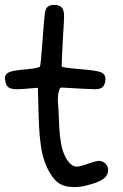

<svg xmlns="http://www.w3.org/2000/svg" viewBox="-68 -758 498 780"><path d="M126 -730.5Q135.7 -738.3 151.4 -738.3Q173.8 -738.3 183.6 -726.6Q192.4 -715.8 192.4 -691.4Q192.4 -677.7 187.5 -600.6Q182.6 -510.7 182.6 -488.3Q182.6 -483.4 262.7 -476.6Q326.2 -471.7 343.3 -463.9Q360.4 -456.1 360.4 -436.5Q360.4 -418.9 351.6 -407.2Q342.8 -395.5 319.3 -395.5Q316.4 -395.5 268.6 -397.5Q189.5 -401.4 183.6 -402.3H181.6Q175.8 -402.3 172.9 -392.6Q167 -376 167 -354.5Q167 -351.6 167 -348.6Q170.9 -295.9 170.9 -285.2Q172.9 -195.3 185.5 -151.4Q194.3 -121.1 210 -101.1Q225.6 -81.1 244.1 -81.1Q257.8 -81.1 292 -93.8Q322.3 -104.5 334 -104.5Q348.6 -104.5 361.3 -92.8Q371.1 -83 371.1 -66.4Q371.1 -46.9 355.5 -34.2Q339.8 -20.5 302.7 -9.8Q263.7 2 236.3 2H232.4Q192.4 2 168.5 -15.6Q144.5 -33.2 124 -75.2Q106.4 -113.3 99.6 -156.2Q90.8 -210.9 88.9 -289.1L85.9 -401.4L38.1 -397.5Q13.7 -395.5 1 -395.5Q-38.1 -395.5 -43.9 -418Q-47.9 -435.5 -47.9 -440.4Q-47.9 -457 -31.7 -464.4Q-15.6 -471.7 29.3 -475.6Q87.9 -480.5 93.8 -487.3Q97.7 -492.2 104.5 -588.9Q111.3 -683.6 114.3 -704.1Q117.2 -724.6 126 -730.5Z"/></svg>

Font: sage sans
Style: Regular
Weight: 400
Version: Version 001.032